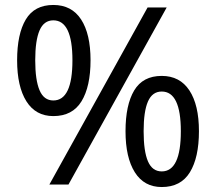

<svg xmlns="http://www.w3.org/2000/svg" viewBox="-20 -744 871 774"><path d="M195 -724Q269 -724 307 -665.5Q345 -607 345 -501Q345 -395 308.5 -335.5Q272 -276 195 -276Q124 -276 86.5 -335.5Q49 -395 49 -501Q49 -607 84 -665.5Q119 -724 195 -724ZM652 -714 256 0H179L575 -714ZM195 -662Q157 -662 139.5 -621.5Q122 -581 122 -501Q122 -421 139.5 -380Q157 -339 195 -339Q272 -339 272 -501Q272 -662 195 -662ZM632 -438Q705 -438 743.5 -379.5Q782 -321 782 -215Q782 -109 745.5 -49.5Q709 10 632 10Q561 10 523.5 -49.5Q486 -109 486 -215Q486 -321 521 -379.5Q556 -438 632 -438ZM632 -375Q594 -375 576.5 -335Q559 -295 559 -215Q559 -134 576.5 -93.5Q594 -53 632 -53Q709 -53 709 -215Q709 -375 632 -375Z"/></svg>

Font: Noto Sans Nag Mundari
Style: Regular
Weight: 400
Designer: Muthu Nedumaran
Version: Version 1.000; ttfautohint (v1.8.4.7-5d5b)